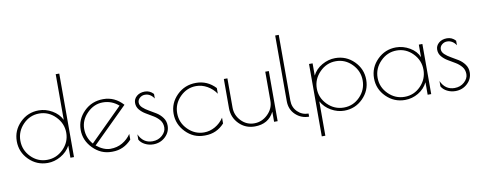

<svg xmlns="http://www.w3.org/2000/svg" viewBox="-74 -1124 4270 1698"><g transform="rotate(-10 2060.5 -275.0)"><path d="M509 -750V0H477V-109Q447 -54 390 -21.5Q333 11 273 11Q174 11 104.5 -58.5Q35 -128 35 -225Q35 -322 104.5 -391.5Q174 -461 273 -461Q335 -461 392.5 -428Q450 -395 477 -340V-750ZM67 -224.5Q67 -140 127 -78.5Q187 -17 271.5 -17Q356 -17 417.5 -78.5Q479 -140 479 -224Q479 -308 417.5 -370.5Q356 -433 272 -433Q188 -433 127.5 -371Q67 -309 67 -224.5Z M854 12H845Q750 12 679.5 -59.5Q609 -131 609 -226Q609 -321 679 -390.5Q749 -460 852 -460Q955 -460 1029 -378L715 -68Q780 -16 840 -16Q900 -16 947.5 -43.5Q995 -71 1026 -117V-66Q955 12 854 12ZM694 -89 985 -378Q923 -432 843.5 -432Q764 -432 702.5 -370.5Q641 -309 641 -229Q641 -149 694 -89Z M1222 -434Q1196 -434 1176 -417Q1156 -400 1156 -375Q1156 -350 1178.5 -329Q1201 -308 1232.5 -290.5Q1264 -273 1296 -253Q1328 -233 1350.5 -202Q1373 -171 1373 -131Q1373 -72 1328.5 -30.5Q1284 11 1221 11Q1181 11 1146.5 -6.5Q1112 -24 1096 -53V-101Q1134 -17 1218 -17Q1270 -17 1305.5 -49Q1341 -81 1341 -120.5Q1341 -160 1318.5 -187Q1296 -214 1264 -233Q1232 -252 1200.5 -270.5Q1169 -289 1146.5 -315.5Q1124 -342 1124 -377.5Q1124 -413 1152.5 -437.5Q1181 -462 1226 -462Q1271 -462 1303 -427V-386Q1271 -434 1222 -434Z M1686 13H1677Q1581 13 1512 -58Q1443 -129 1443 -224.5Q1443 -320 1513 -389.5Q1583 -459 1685 -459Q1787 -459 1859 -382V-331Q1828 -377 1780.5 -404Q1733 -431 1681 -431Q1598 -431 1536.5 -369.5Q1475 -308 1475 -223Q1475 -138 1536.5 -76.5Q1598 -15 1681 -15Q1733 -15 1780.5 -42Q1828 -69 1859 -116V-64Q1789 13 1686 13Z M2306 -450H2338V0H2306V-91Q2255 11 2132 11Q2048 11 1991 -47Q1934 -105 1934 -188V-450H1966V-188Q1966 -119 2014.5 -68Q2063 -17 2132 -17Q2201 -17 2253.5 -68Q2306 -119 2306 -188Z M2619 -19V9Q2548 9 2498 -38.5Q2448 -86 2448 -160V-750H2480V-160Q2480 -99 2520.5 -59Q2561 -19 2619 -19Z M2699 200V-450H2731V-340Q2758 -395 2815.5 -428Q2873 -461 2935 -461Q3034 -461 3103.5 -391.5Q3173 -322 3173 -225Q3173 -128 3103.5 -58.5Q3034 11 2935 11Q2875 11 2818 -21.5Q2761 -54 2731 -109V200ZM2729 -224Q2729 -140 2790.5 -78.5Q2852 -17 2936.5 -17Q3021 -17 3081 -78.5Q3141 -140 3141 -224.5Q3141 -309 3080.5 -371Q3020 -433 2936 -433Q2852 -433 2790.5 -370.5Q2729 -308 2729 -224Z M3717 -450V0H3685V-112Q3657 -55 3601 -22Q3545 11 3481 11Q3383 11 3313 -58.5Q3243 -128 3243 -225Q3243 -322 3313 -391.5Q3383 -461 3481 -461Q3545 -461 3603.5 -427Q3662 -393 3685 -337V-450ZM3275 -224Q3275 -140 3336.5 -78.5Q3398 -17 3482.5 -17Q3567 -17 3627 -78.5Q3687 -140 3687 -224.5Q3687 -309 3626.5 -371Q3566 -433 3482 -433Q3398 -433 3336.5 -370.5Q3275 -308 3275 -224Z M3935 -434Q3909 -434 3889 -417Q3869 -400 3869 -375Q3869 -350 3891.5 -329Q3914 -308 3945.5 -290.5Q3977 -273 4009 -253Q4041 -233 4063.5 -202Q4086 -171 4086 -131Q4086 -72 4041.5 -30.5Q3997 11 3934 11Q3894 11 3859.5 -6.5Q3825 -24 3809 -53V-101Q3847 -17 3931 -17Q3983 -17 4018.5 -49Q4054 -81 4054 -120.5Q4054 -160 4031.5 -187Q4009 -214 3977 -233Q3945 -252 3913.5 -270.5Q3882 -289 3859.5 -315.5Q3837 -342 3837 -377.5Q3837 -413 3865.5 -437.5Q3894 -462 3939 -462Q3984 -462 4016 -427V-386Q3984 -434 3935 -434Z"/></g></svg>

Font: Poiret One
Style: Regular
Weight: 400
Designer: Denis Masharov
Foundry: Denis Masharov
Version: Version 1.001